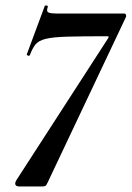

<svg xmlns="http://www.w3.org/2000/svg" viewBox="-20 -674 476 694"><path d="M50 0Q38 0 35.5 -7Q33 -14 42 -27L371 -536Q376 -543 368 -543Q276 -543 223.5 -541.5Q171 -540 145 -533.5Q119 -527 108 -513Q97 -499 88 -475Q86 -471 81 -473Q76 -475 77 -478L142 -653Q143 -655 148.5 -654Q154 -653 153 -650Q147 -634 154 -629.5Q161 -625 191 -625Q205 -625 232.5 -625Q260 -625 295 -625Q330 -625 365.5 -625Q401 -625 429 -625Q434 -625 435.5 -620Q437 -615 435 -612L153 -16Q149 -7 146 -3.5Q143 0 132 0Z"/></svg>

Font: Cormorant Infant Light
Style: Italic
Weight: 300
Italic angle: -10°
Designer: Christian Thalmann (Catharsis Fonts)
Foundry: Catharsis Fonts
Version: Version 4.001